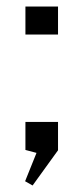

<svg xmlns="http://www.w3.org/2000/svg" viewBox="-20 -460 256 589"><path d="M158 -354H58V-440H158ZM158 1 80 109 57 96 92 9 58 0V-86H158Z"/></svg>

Font: Cabin
Style: Regular
Weight: 400
Designer: Pablo Impallari
Foundry: Pablo Impallari
Version: Version 1.007